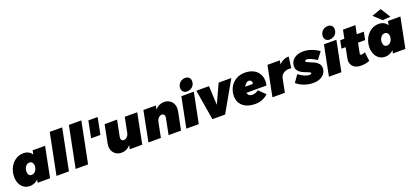

<svg xmlns="http://www.w3.org/2000/svg" viewBox="47 -2034 7017 3261"><g transform="rotate(-20 3556.0 -403.5)"><path d="M14 -229Q14 -319 51.5 -393.5Q89 -468 153.5 -511.5Q218 -555 296 -555Q348 -555 387.5 -534.5Q427 -514 450 -475L464 -547H689L580 0H355L366 -54Q298 8 216 8Q157 8 111 -22Q65 -52 39.5 -106Q14 -160 14 -229ZM409 -288Q409 -326 390 -348.5Q371 -371 339 -371Q298 -371 269.5 -333.5Q241 -296 241 -244Q241 -204 258.5 -182Q276 -160 308 -160Q335 -160 358.5 -177.5Q382 -195 395.5 -224.5Q409 -254 409 -288Z M1069 -742 921 0H696L844 -742Z M1415 -742 1267 0H1042L1190 -742Z M1695 -701 1635 -399H1467L1527 -701Z M1695 -172Q1695 -194 1700 -222L1765 -547H1990L1932 -256Q1930 -242 1930 -235Q1930 -209 1943.5 -194.5Q1957 -180 1981 -180Q2013 -180 2040.5 -208.5Q2068 -237 2076 -280L2129 -547H2354L2246 0H2021L2034 -68Q1967 8 1873 8Q1820 8 1780 -15Q1740 -38 1717.5 -79Q1695 -120 1695 -172Z M3017 -375Q3017 -353 3012 -325L2947 0H2722L2780 -291Q2782 -305 2782 -312Q2782 -338 2768.5 -352.5Q2755 -367 2731 -367Q2699 -367 2671.5 -338.5Q2644 -310 2636 -267L2583 0H2358L2466 -547H2691L2678 -479Q2745 -555 2839 -555Q2892 -555 2932 -532Q2972 -509 2994.5 -468Q3017 -427 3017 -375Z M3377 -547 3268 0H3043L3152 -547ZM3412 -724Q3412 -686 3393.5 -655Q3375 -624 3343 -606.5Q3311 -589 3273 -589Q3230 -589 3204.5 -614.5Q3179 -640 3179 -682Q3179 -720 3197.5 -751Q3216 -782 3248 -799.5Q3280 -817 3318 -817Q3361 -817 3386.5 -791.5Q3412 -766 3412 -724Z M4055 -547 3744 0H3514L3423 -547H3651L3668 -204L3826 -547Z M4582 -301Q4582 -264 4573 -223H4211Q4222 -157 4297 -157Q4354 -157 4407 -198L4523 -84Q4426 7 4289 7Q4198 7 4130.5 -23Q4063 -53 4026.5 -109Q3990 -165 3990 -239Q3990 -329 4029.5 -401Q4069 -473 4139.5 -513.5Q4210 -554 4299 -554Q4385 -554 4449 -522.5Q4513 -491 4547.5 -433.5Q4582 -376 4582 -301ZM4369 -350Q4369 -372 4354 -387Q4339 -402 4315 -402Q4289 -402 4265.5 -381.5Q4242 -361 4227 -327H4364Q4369 -340 4369 -350Z M5095 -557 5069 -355Q5049 -358 5032 -358Q4971 -358 4927.5 -328.5Q4884 -299 4875 -252H4874L4824 0H4599L4708 -547H4933L4919 -476Q4991 -557 5095 -557Z M5040 -98 5130 -226Q5181 -186 5231 -164Q5281 -142 5322 -142Q5359 -142 5359 -164Q5359 -173 5345.5 -179.5Q5332 -186 5298 -199Q5247 -218 5211.5 -236Q5176 -254 5149 -286.5Q5122 -319 5122 -366Q5122 -421 5151 -464Q5180 -507 5232.5 -531Q5285 -555 5353 -555Q5425 -555 5498.5 -529.5Q5572 -504 5637 -457L5541 -331Q5488 -366 5441.5 -386Q5395 -406 5364 -406Q5350 -406 5341 -400Q5332 -394 5332 -384Q5332 -373 5347.5 -365Q5363 -357 5400 -342Q5451 -322 5486 -304Q5521 -286 5547 -254.5Q5573 -223 5573 -176Q5573 -122 5543.5 -80Q5514 -38 5461 -14.5Q5408 9 5339 9Q5255 9 5177 -19Q5099 -47 5040 -98Z M5954 -547 5845 0H5620L5729 -547ZM5989 -724Q5989 -686 5970.5 -655Q5952 -624 5920 -606.5Q5888 -589 5850 -589Q5807 -589 5781.5 -614.5Q5756 -640 5756 -682Q5756 -720 5774.5 -751Q5793 -782 5825 -799.5Q5857 -817 5895 -817Q5938 -817 5963.5 -791.5Q5989 -766 5989 -724Z M6248 -201Q6246 -189 6246 -186Q6246 -162 6272 -164Q6294 -164 6336 -181L6356 -20Q6327 -5 6284 2.5Q6241 10 6199 10Q6115 10 6066 -32.5Q6017 -75 6017 -144Q6017 -166 6021 -185L6059 -375H5984L6012 -517H6087L6118 -670H6342L6311 -517H6439L6411 -375H6283Z M6436 -229Q6436 -319 6473.5 -393.5Q6511 -468 6575.5 -511.5Q6640 -555 6718 -555Q6770 -555 6809.5 -534.5Q6849 -514 6872 -475L6886 -547H7111L7002 0H6777L6788 -54Q6720 8 6638 8Q6579 8 6533 -22Q6487 -52 6461.5 -106Q6436 -160 6436 -229ZM6831 -288Q6831 -326 6812 -348.5Q6793 -371 6761 -371Q6720 -371 6691.5 -333.5Q6663 -296 6663 -244Q6663 -204 6680.5 -182Q6698 -160 6730 -160Q6757 -160 6780.5 -177.5Q6804 -195 6817.5 -224.5Q6831 -254 6831 -288ZM6839 -780 6950 -601 6807 -591 6669 -720Z"/></g></svg>

Font: Gontserrat Black
Style: Italic
Weight: 900
Italic angle: -11.3°
Designer: Julieta Ulanovsky
Foundry: Julieta Ulanovsky
Version: Version 6.001